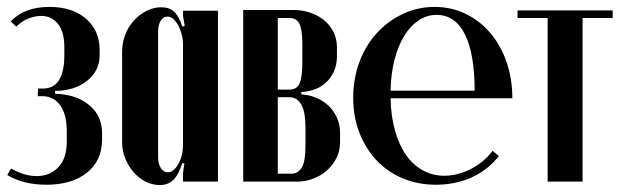

<svg xmlns="http://www.w3.org/2000/svg" viewBox="-20 -525 1805 555"><path d="M114 9Q48 9 1 -19L12 -38Q50 -16 86 -16Q124 -16 148.5 -41.5Q173 -67 173 -115V-145Q173 -194 154.5 -220Q136 -246 104 -247H89L90 -269H104Q166 -269 166 -366V-388Q166 -433 147.5 -456Q129 -479 99 -479Q81 -479 62 -471.5Q43 -464 27 -448L11 -463Q50 -505 123 -505Q189 -505 228.5 -471Q268 -437 268 -380V-365Q268 -323 236 -295Q204 -267 155 -263L139 -262V-254L155 -253Q208 -248 241.5 -218Q275 -188 275 -140V-121Q275 -61 231.5 -26Q188 9 114 9Z M513 -52 507 -54Q496 -19 480.5 -4.5Q465 10 442 10Q421 10 401 0Q381 -10 366 -27.5Q351 -45 342 -67Q333 -89 333 -113V-375Q333 -401 342 -424.5Q351 -448 367 -465.5Q383 -483 403.5 -493.5Q424 -504 446 -504Q469 -504 483 -491.5Q497 -479 507 -448L514 -450L509 -479V-494H610V0H509V-25ZM509 -397Q509 -412 505 -426.5Q501 -441 495 -452Q489 -463 481 -470Q473 -477 464 -477Q452 -477 444.5 -465Q437 -453 437 -433V-71Q437 -51 445 -39Q453 -27 465 -27Q482 -27 495.5 -51Q509 -75 509 -105Z M954 -364Q954 -337 945 -318Q936 -299 922.5 -286.5Q909 -274 893 -268Q877 -262 862 -260L851 -259V-252L862 -251Q879 -249 897 -241Q915 -233 929.5 -219.5Q944 -206 953.5 -186Q963 -166 963 -139V-115Q963 -88 952 -67Q941 -46 923.5 -31Q906 -16 884 -8Q862 0 839 0H683V-496H831Q853 -496 875 -489Q897 -482 914.5 -468.5Q932 -455 943 -434.5Q954 -414 954 -387ZM817 -266Q838 -266 846 -284Q854 -302 854 -347V-395Q854 -440 845.5 -456.5Q837 -473 817 -473H783V-266ZM863 -155Q863 -203 850.5 -223.5Q838 -244 817 -244H783V-23H823Q841 -23 852 -40Q863 -57 863 -105Z M1422 -74Q1391 -34 1344 -12.5Q1297 9 1240 9Q1188 9 1144 -9.5Q1100 -28 1068.5 -61.5Q1037 -95 1019 -141Q1001 -187 1001 -242Q1001 -298 1019 -346Q1037 -394 1069 -429Q1101 -464 1144 -484.5Q1187 -505 1236 -505Q1285 -505 1326 -485Q1367 -465 1397 -430Q1427 -395 1444 -346.5Q1461 -298 1461 -241H1109Q1110 -190 1121.5 -148.5Q1133 -107 1153 -78Q1173 -49 1201.5 -33Q1230 -17 1264 -17Q1302 -17 1340 -36Q1378 -55 1404 -89ZM1242 -482Q1214 -482 1190 -466Q1166 -450 1148.5 -421.5Q1131 -393 1120.5 -352.5Q1110 -312 1109 -263H1352Q1352 -369 1324 -425.5Q1296 -482 1242 -482Z M1751 -473H1664V0H1563V-473H1476V-495H1751Z"/></svg>

Font: Moniqa Extra Bold Narrow Heading
Style: Regular
Weight: 800
Width: 4
Designer: Rajesh Rajput
Foundry: Rajesh Rajput
Version: Version 1.000;December 15, 2022;FontCreator 14.0.0.2794 32-b